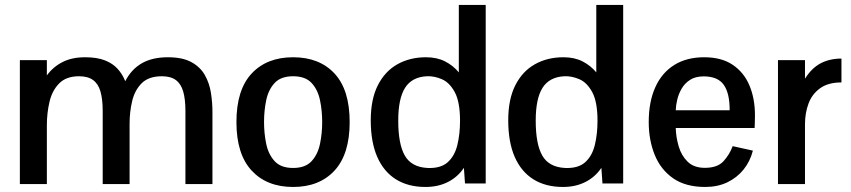

<svg xmlns="http://www.w3.org/2000/svg" viewBox="-20 -742 3430 774"><path d="M60.1 0V-499.5H168.9V-438Q194.3 -472.7 232.2 -491.9Q270 -511.2 323.2 -511.2Q370.6 -511.2 402.6 -498.8Q434.6 -486.3 454.3 -464.4Q474.1 -442.4 484.9 -414.6Q509.3 -462.4 551.5 -486.8Q593.8 -511.2 656.7 -511.2Q715.8 -511.2 751.7 -491.5Q787.6 -471.7 805.9 -439.2Q824.2 -406.7 830.3 -367.9Q836.4 -329.1 836.4 -291.5V0H727.5V-293.9Q727.5 -342.3 718.5 -373.3Q709.5 -404.3 688.7 -419.4Q668 -434.6 632.8 -434.6Q579.6 -434.6 551.5 -406.7Q523.4 -378.9 512.9 -335Q502.4 -291 502.4 -242.7V0H394V-293.9Q394 -342.3 385 -373.3Q376 -404.3 355 -419.4Q334 -434.6 298.8 -434.6Q246.6 -434.6 218.3 -405.5Q189.9 -376.5 179.4 -331.1Q168.9 -285.6 168.9 -236.8V0Z M1161.6 11.7Q1055.7 11.7 994.4 -54.4Q933.1 -120.6 933.1 -250Q933.1 -379.9 994.4 -445.6Q1055.7 -511.2 1161.6 -511.2Q1267.6 -511.2 1328.6 -445.6Q1389.6 -379.9 1389.6 -250Q1389.6 -120.6 1328.6 -54.4Q1267.6 11.7 1161.6 11.7ZM1161.6 -64.9Q1210.9 -64.9 1236.1 -92.3Q1261.2 -119.6 1270 -162.1Q1278.8 -204.6 1278.8 -250Q1278.8 -295.9 1270 -338.1Q1261.2 -380.4 1236.1 -407.5Q1210.9 -434.6 1161.6 -434.6Q1112.3 -434.6 1087.2 -407.5Q1062 -380.4 1053.2 -338.1Q1044.4 -295.9 1044.4 -250Q1044.4 -204.6 1053.2 -162.1Q1062 -119.6 1087.2 -92.3Q1112.3 -64.9 1161.6 -64.9Z M1695.3 11.7Q1625.5 11.7 1576.2 -19Q1526.9 -49.8 1500.7 -109.6Q1474.6 -169.4 1474.6 -256.8Q1474.6 -342.3 1503.4 -398.7Q1532.2 -455.1 1582.5 -483.2Q1632.8 -511.2 1697.3 -511.2Q1741.7 -511.2 1774.4 -494.4Q1807.1 -477.5 1829.6 -450.2V-722.2H1938V-2.4H1854.5L1850.1 -65.4Q1825.2 -28.3 1785.6 -8.3Q1746.1 11.7 1695.3 11.7ZM1703.1 -64.9Q1756.3 -62.5 1784.7 -87.9Q1813 -113.3 1823.7 -157.5Q1834.5 -201.7 1834.5 -254.9Q1834.5 -331.1 1813.5 -370.1Q1792.5 -409.2 1761.5 -422.6Q1730.5 -436 1700.7 -434.6Q1640.6 -431.6 1613 -388.2Q1585.4 -344.7 1585.4 -255.9Q1585.4 -160.6 1612.1 -114.5Q1638.7 -68.4 1703.1 -64.9Z M2249.5 11.7Q2179.7 11.7 2130.4 -19Q2081.1 -49.8 2054.9 -109.6Q2028.8 -169.4 2028.8 -256.8Q2028.8 -342.3 2057.6 -398.7Q2086.4 -455.1 2136.7 -483.2Q2187 -511.2 2251.5 -511.2Q2295.9 -511.2 2328.6 -494.4Q2361.3 -477.5 2383.8 -450.2V-722.2H2492.2V-2.4H2408.7L2404.3 -65.4Q2379.4 -28.3 2339.8 -8.3Q2300.3 11.7 2249.5 11.7ZM2257.3 -64.9Q2310.5 -62.5 2338.9 -87.9Q2367.2 -113.3 2377.9 -157.5Q2388.7 -201.7 2388.7 -254.9Q2388.7 -331.1 2367.7 -370.1Q2346.7 -409.2 2315.7 -422.6Q2284.7 -436 2254.9 -434.6Q2194.8 -431.6 2167.2 -388.2Q2139.6 -344.7 2139.6 -255.9Q2139.6 -160.6 2166.3 -114.5Q2192.9 -68.4 2257.3 -64.9Z M2822.8 11.7Q2743.7 11.7 2693.4 -23.4Q2643.1 -58.6 2619.1 -118.2Q2595.2 -177.7 2595.2 -250Q2595.2 -331.5 2621.6 -390.1Q2647.9 -448.7 2698 -480Q2748 -511.2 2818.8 -511.2Q2888.7 -511.2 2933.8 -480.7Q2979 -450.2 3001.2 -397.5Q3023.4 -344.7 3023.4 -277.8Q3023.4 -275.9 3023.2 -264.6Q3022.9 -253.4 3022.7 -241.9Q3022.5 -230.5 3022 -226.1H2704.1Q2705.1 -188.5 2716.1 -151.4Q2727.1 -114.3 2752.4 -89.8Q2777.8 -65.4 2821.3 -65.4Q2872.1 -65.4 2896.5 -92Q2920.9 -118.7 2933.6 -152.8L3015.1 -134.8Q3003.9 -91.3 2977.3 -58.3Q2950.7 -25.4 2911.6 -6.8Q2872.6 11.7 2822.8 11.7ZM2704.1 -297.4H2921.4Q2921.9 -365.2 2897.9 -399.7Q2874 -434.1 2816.4 -434.1Q2783.7 -434.1 2762 -420.2Q2740.2 -406.2 2727.8 -384.5Q2715.3 -362.8 2710 -339.6Q2704.6 -316.4 2704.1 -297.4Z M3116.2 0V-499.5H3225.1V-424.8Q3252 -467.8 3288.3 -486.8Q3324.7 -505.9 3372.1 -505.9V-409.7Q3318.8 -409.7 3286.4 -386.5Q3253.9 -363.3 3239.5 -325Q3225.1 -286.6 3225.1 -241.2V0Z"/></svg>

Font: Pontano Sans
Style: Bold
Weight: 700
Designer: Vernon Adams
Foundry: Vernon Adams
Version: Version 2.001